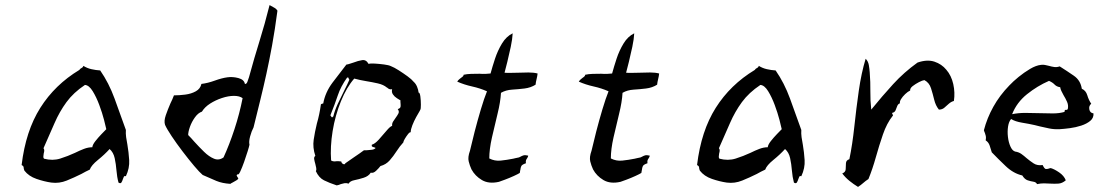

<svg xmlns="http://www.w3.org/2000/svg" viewBox="-20 -715 4389 755"><path d="M475 -22Q469 -24 467 -20Q465 -16 463 -10Q461 -3 457.5 2.5Q454 8 446 3Q440 -19 438 -44.5Q436 -70 431 -93Q426 -116 411 -129Q391 -107 365 -86Q339 -65 333 -48Q325 -44 316.5 -40Q308 -36 300 -31Q272 -17 242.5 -5Q213 7 182 3Q154 -1 123.5 -11.5Q93 -22 76 -44Q73 -51 73 -56.5Q73 -62 65 -66Q81 -200 138.5 -291Q196 -382 292 -440Q295 -445 300.5 -447.5Q306 -450 308 -456Q322 -447 339.5 -443Q357 -439 374 -438Q408 -389 430.5 -327.5Q453 -266 475 -204Q474 -190 476 -175.5Q478 -161 481 -146Q486 -117 488 -85.5Q490 -54 475 -22ZM398 -207Q396 -217 389 -244Q382 -271 370.5 -302Q359 -333 344.5 -356.5Q330 -380 314 -381Q269 -351 241.5 -313.5Q214 -276 194.5 -231Q175 -186 151 -132Q154 -129 154 -123.5Q154 -118 152 -112Q151 -106 150.5 -100Q150 -94 153 -91Q187 -82 217 -91.5Q247 -101 275 -114Q293 -123 310 -129.5Q327 -136 343 -136Q344 -146 355 -160Q366 -174 379 -187.5Q392 -201 398 -207Z M1071 -673Q1061 -597 1050 -537Q1039 -477 1027.5 -424.5Q1016 -372 1003.5 -321.5Q991 -271 977 -214Q969 -199 963.5 -178.5Q958 -158 961 -146Q960 -140 954 -120.5Q948 -101 940 -78.5Q932 -56 925 -41Q918 -26 915 -30Q910 -27 910.5 -25Q911 -23 913 -20Q916 -16 917 -14Q917 -10 910 -6Q903 -2 896 2Q886 7 886 8Q854 6 831 -3.5Q808 -13 777 -27Q765 -37 743.5 -62.5Q722 -88 698 -119.5Q674 -151 655 -179.5Q636 -208 629 -224Q624 -239 632 -262Q640 -285 650 -308Q654 -316 657.5 -324Q661 -332 664 -340Q685 -340 708.5 -343Q732 -346 750 -356Q768 -366 772 -385Q797 -388 824.5 -398Q852 -408 874 -411Q895 -414 917.5 -408Q940 -402 943 -385Q949 -384 952.5 -392.5Q956 -401 959 -411Q980 -488 1000.5 -553.5Q1021 -619 1040 -695Q1050 -689 1058 -685Q1066 -681 1071 -673ZM934 -329Q922 -338 900 -338Q878 -338 852.5 -329.5Q827 -321 806 -307.5Q785 -294 774 -276Q759 -271 746.5 -253.5Q734 -236 727 -216.5Q720 -197 720 -184Q726 -178 732 -171.5Q738 -165 744 -158Q763 -137 782.5 -118Q802 -99 821.5 -91Q841 -83 859 -96Q882 -146 902 -207Q922 -268 934 -329Z M1633 -284Q1633 -283 1630 -278Q1625 -270 1616.5 -254.5Q1608 -239 1601.5 -222.5Q1595 -206 1595 -195Q1591 -196 1584 -187Q1577 -178 1571.5 -168.5Q1566 -159 1566 -155Q1552 -140 1539.5 -120.5Q1527 -101 1512.5 -84.5Q1498 -68 1476 -62Q1470 -54 1459 -43.5Q1448 -33 1438 -36Q1429 -22 1410 -16Q1391 -10 1373.5 -6.5Q1356 -3 1351 7Q1341 4 1334 5.5Q1327 7 1320 9Q1316 11 1312.5 12Q1309 13 1304 14Q1274 4 1254 -6Q1234 -16 1222 -42Q1225 -47 1223.5 -54.5Q1222 -62 1220 -70Q1217 -80 1215.5 -89Q1214 -98 1220 -102Q1209 -135 1213.5 -165.5Q1218 -196 1226 -229Q1231 -246 1235 -265Q1239 -284 1242 -305Q1247 -308 1251 -308Q1259 -352 1287.5 -390Q1316 -428 1342 -461Q1349 -462 1356 -464.5Q1363 -467 1370 -469Q1388 -476 1404 -478.5Q1420 -481 1429 -464Q1436 -466 1453.5 -465Q1471 -464 1490 -461.5Q1509 -459 1517 -455Q1530 -450 1548 -438.5Q1566 -427 1582.5 -415Q1599 -403 1607 -393Q1615 -386 1620 -374Q1625 -362 1626 -351Q1631 -351 1633 -335.5Q1635 -320 1635 -303.5Q1635 -287 1633 -284ZM1555 -320Q1550 -323 1540.5 -329Q1531 -335 1525 -344Q1519 -353 1522 -364Q1514 -363 1510 -365Q1506 -367 1503 -370Q1502 -371 1501 -371Q1488 -382 1466 -387Q1444 -392 1419.5 -396Q1395 -400 1373 -406Q1343 -372 1320.5 -316.5Q1298 -261 1288 -199.5Q1278 -138 1282 -84Q1287 -81 1292 -80.5Q1297 -80 1303 -81Q1307 -81 1312 -81Q1317 -81 1322 -80Q1323 -73 1329.5 -70Q1336 -67 1338 -73Q1350 -82 1372.5 -97Q1395 -112 1411 -124Q1414 -124 1420 -124Q1430 -125 1441 -126Q1452 -127 1457 -133Q1455 -135 1450 -136Q1446 -137 1443.5 -138.5Q1441 -140 1442 -146Q1454 -149 1469.5 -166Q1485 -183 1499.5 -200.5Q1514 -218 1522 -220Q1521 -229 1525.5 -236.5Q1530 -244 1536 -252Q1542 -260 1546.5 -268.5Q1551 -277 1544 -286Q1554 -289 1555 -295Q1556 -301 1555 -309Q1554 -316 1555 -320ZM1354 -402Q1351 -403 1351 -407Q1351 -411 1345 -410Q1320 -375 1308.5 -340.5Q1297 -306 1279 -261Q1281 -260 1283 -256Q1284 -254 1285.5 -253.5Q1287 -253 1291 -258Q1296 -280 1308 -306Q1320 -332 1333 -357.5Q1346 -383 1354 -402Z M2094 -426Q2093 -416 2090 -404Q2087 -392 2086 -382Q2067 -370 2042.5 -367Q2018 -364 1993.5 -362.5Q1969 -361 1950 -350Q1948 -314 1936.5 -267.5Q1925 -221 1914.5 -174.5Q1904 -128 1904 -92Q1925 -81 1949 -83.5Q1973 -86 1998 -91Q2002 -92 2006.5 -93Q2011 -94 2016 -95Q2020 -95 2027 -99Q2032 -102 2038.5 -104Q2045 -106 2057 -103Q2057 -99 2053 -93Q2050 -89 2048.5 -85Q2047 -81 2048 -73Q2033 -68 2030 -62Q2027 -56 2026 -46Q2025 -44 2025 -41Q2025 -38 2024 -35Q2018 -31 2000.5 -23Q1983 -15 1965.5 -8.5Q1948 -2 1942 0Q1902 9 1875 -7Q1848 -23 1834 -49Q1827 -64 1823 -80.5Q1819 -97 1828 -122Q1835 -153 1846.5 -197.5Q1858 -242 1871 -285.5Q1884 -329 1895 -356Q1868 -368 1836.5 -375Q1805 -382 1778 -394Q1781 -399 1785 -402.5Q1789 -406 1793 -409Q1804 -416 1803 -421Q1816 -424 1832.5 -424.5Q1849 -425 1866 -425Q1878 -424 1889.5 -424.5Q1901 -425 1909 -426Q1916 -452 1926.5 -484Q1937 -516 1954 -544Q1971 -572 1996 -584Q1995 -562 1988.5 -531Q1982 -500 1975 -472Q1968 -444 1964 -429Q1976 -428 1988.5 -428.5Q2001 -429 2015 -429Q2037 -430 2058 -430Q2079 -430 2094 -426Z M2572 -426Q2571 -416 2568 -404Q2565 -392 2564 -382Q2545 -370 2520.5 -367Q2496 -364 2471.5 -362.5Q2447 -361 2428 -350Q2426 -314 2414.5 -267.5Q2403 -221 2392.5 -174.5Q2382 -128 2382 -92Q2403 -81 2427 -83.5Q2451 -86 2476 -91Q2480 -92 2484.5 -93Q2489 -94 2494 -95Q2498 -95 2505 -99Q2510 -102 2516.5 -104Q2523 -106 2535 -103Q2535 -99 2531 -93Q2528 -89 2526.5 -85Q2525 -81 2526 -73Q2511 -68 2508 -62Q2505 -56 2504 -46Q2503 -44 2503 -41Q2503 -38 2502 -35Q2496 -31 2478.5 -23Q2461 -15 2443.5 -8.5Q2426 -2 2420 0Q2380 9 2353 -7Q2326 -23 2312 -49Q2305 -64 2301 -80.5Q2297 -97 2306 -122Q2313 -153 2324.5 -197.5Q2336 -242 2349 -285.5Q2362 -329 2373 -356Q2346 -368 2314.5 -375Q2283 -382 2256 -394Q2259 -399 2263 -402.5Q2267 -406 2271 -409Q2282 -416 2281 -421Q2294 -424 2310.5 -424.5Q2327 -425 2344 -425Q2356 -424 2367.5 -424.5Q2379 -425 2387 -426Q2394 -452 2404.5 -484Q2415 -516 2432 -544Q2449 -572 2474 -584Q2473 -562 2466.5 -531Q2460 -500 2453 -472Q2446 -444 2442 -429Q2454 -428 2466.5 -428.5Q2479 -429 2493 -429Q2515 -430 2536 -430Q2557 -430 2572 -426Z M3131 -22Q3125 -24 3123 -20Q3121 -16 3119 -10Q3117 -3 3113.5 2.5Q3110 8 3102 3Q3096 -19 3094 -44.5Q3092 -70 3087 -93Q3082 -116 3067 -129Q3047 -107 3021 -86Q2995 -65 2989 -48Q2981 -44 2972.5 -40Q2964 -36 2956 -31Q2928 -17 2898.5 -5Q2869 7 2838 3Q2810 -1 2779.5 -11.5Q2749 -22 2732 -44Q2729 -51 2729 -56.5Q2729 -62 2721 -66Q2737 -200 2794.5 -291Q2852 -382 2948 -440Q2951 -445 2956.5 -447.5Q2962 -450 2964 -456Q2978 -447 2995.5 -443Q3013 -439 3030 -438Q3064 -389 3086.5 -327.5Q3109 -266 3131 -204Q3130 -190 3132 -175.5Q3134 -161 3137 -146Q3142 -117 3144 -85.5Q3146 -54 3131 -22ZM3054 -207Q3052 -217 3045 -244Q3038 -271 3026.5 -302Q3015 -333 3000.5 -356.5Q2986 -380 2970 -381Q2925 -351 2897.5 -313.5Q2870 -276 2850.5 -231Q2831 -186 2807 -132Q2810 -129 2810 -123.5Q2810 -118 2808 -112Q2807 -106 2806.5 -100Q2806 -94 2809 -91Q2843 -82 2873 -91.5Q2903 -101 2931 -114Q2949 -123 2966 -129.5Q2983 -136 2999 -136Q3000 -146 3011 -160Q3022 -174 3035 -187.5Q3048 -201 3054 -207Z M3731 -318Q3720 -315 3711 -307Q3702 -299 3693.5 -291.5Q3685 -284 3672 -284Q3659 -300 3653.5 -323Q3648 -346 3641 -368Q3634 -390 3615 -400Q3607 -399 3593.5 -392Q3580 -385 3569 -376.5Q3558 -368 3559 -359Q3550 -355 3539.5 -345Q3529 -335 3523 -325Q3517 -315 3519 -309Q3511 -306 3508 -297.5Q3505 -289 3501.5 -281Q3498 -273 3488 -271Q3488 -268 3490 -265Q3493 -261 3490 -259Q3467 -230 3452 -186.5Q3437 -143 3424 -96.5Q3411 -50 3395 -11Q3384 -4 3374.5 4.5Q3365 13 3354 20Q3336 9 3320 -4Q3304 -17 3292 -33Q3305 -38 3305.5 -49.5Q3306 -61 3306.5 -73Q3307 -85 3320 -89Q3332 -147 3339.5 -217.5Q3347 -288 3357 -358Q3367 -428 3384 -484Q3394 -474 3396.5 -459Q3399 -444 3400 -431Q3403 -392 3402.5 -356Q3402 -320 3406 -284Q3449 -337 3492 -384Q3535 -431 3588 -469Q3626 -482 3654.5 -472.5Q3683 -463 3701 -441Q3721 -418 3728.5 -384.5Q3736 -351 3731 -318Z M4280 -269Q4281 -251 4267 -239.5Q4253 -228 4231.5 -221Q4210 -214 4187 -211Q4164 -208 4147 -207Q4124 -206 4105.5 -210Q4087 -214 4069 -218Q4064 -219 4059 -220.5Q4054 -222 4049 -223Q4027 -228 3999.5 -232.5Q3972 -237 3956 -247Q3947 -237 3944 -217.5Q3941 -198 3943.5 -176.5Q3946 -155 3953.5 -138.5Q3961 -122 3972 -119Q3986 -117 3996.5 -109.5Q4007 -102 4017 -93Q4030 -82 4044.5 -72.5Q4059 -63 4080 -66Q4087 -51 4092.5 -50.5Q4098 -50 4104 -52Q4109 -54 4112 -54Q4126 -50 4145 -37Q4164 -24 4171 -6Q4157 6 4142 7Q4127 8 4110 7Q4098 6 4085 6Q4072 6 4058 9Q4054 1 4043.5 -0.5Q4033 -2 4021 -6Q4009 -10 4000 -25Q3965 -33 3935 -61.5Q3905 -90 3880 -116Q3876 -130 3871.5 -143Q3867 -156 3856 -163Q3858 -174 3856.5 -180Q3855 -186 3853 -192Q3852 -194 3851 -196.5Q3850 -199 3849 -203Q3861 -250 3886 -295Q3911 -340 3949 -379Q3964 -395 3985.5 -412.5Q4007 -430 4030.5 -444Q4054 -458 4074 -460Q4082 -461 4089.5 -459.5Q4097 -458 4105 -456Q4115 -453 4125.5 -451.5Q4136 -450 4147 -454Q4177 -435 4203 -417Q4229 -399 4234 -366Q4250 -359 4255.5 -340.5Q4261 -322 4271 -307Q4261 -299 4263.5 -285Q4266 -271 4280 -269ZM4179 -287Q4182 -301 4176 -314.5Q4170 -328 4162 -341Q4157 -350 4153.5 -357.5Q4150 -365 4149 -372Q4135 -374 4127 -382.5Q4119 -391 4105 -397Q4059 -377 4018.5 -344.5Q3978 -312 3960 -266Q3984 -271 4011.5 -271Q4039 -271 4066 -270Q4094 -269 4120 -269Q4146 -269 4166 -275Q4166 -284 4171.5 -283Q4177 -282 4179 -287Z"/></svg>

Font: Yuji Boku
Style: Regular
Weight: 400
Designer: Kataoka Yuji
Foundry: Kinuta Font Factory
Version: Version 3.002